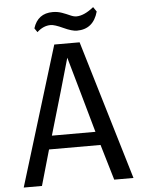

<svg xmlns="http://www.w3.org/2000/svg" viewBox="-60 -952 753 999"><g transform="rotate(-5 316.5 -452.0)"><path d="M22.9 0ZM596.2 0H495.6L440.4 -186H171.4L118.2 0H22.9L246.1 -727.5H378.4ZM419.9 -256.3 358.4 -474.6 307.6 -653.3Q279.3 -552.2 257.8 -479.5L192.4 -256.3ZM481 -879.4Q456.1 -789.1 370.1 -789.1Q344.2 -789.1 300.3 -809.6Q256.3 -830.1 235.8 -830.1Q197.8 -830.1 164.6 -799.3L150.4 -820.3Q174.3 -896.5 252.4 -896.5Q278.3 -896.5 301 -888.2Q323.7 -879.9 341.8 -871.6Q359.9 -863.3 374 -863.3Q414.1 -863.3 464.4 -903.8Z"/></g></svg>

Font: Coda
Style: Regular
Weight: 400
Designer: vernon adams
Foundry: vernon adams
Version: Version 2.000; ttfautohint (v0.8) -r 50 -G 200 -x